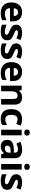

<svg xmlns="http://www.w3.org/2000/svg" viewBox="2124 -2924 810 5098"><g transform="rotate(90 2529.0 -375.0)"><path d="M303 -556Q416 -556 482 -491.5Q548 -427 548 -308V-236H196Q198 -173 233.5 -137Q269 -101 332 -101Q385 -101 428 -111.5Q471 -122 517 -144V-29Q477 -9 432.5 0.5Q388 10 325 10Q243 10 180 -20.5Q117 -51 81 -113Q45 -175 45 -269Q45 -365 77.5 -428.5Q110 -492 168 -524Q226 -556 303 -556ZM304 -450Q261 -450 232.5 -422Q204 -394 199 -335H408Q407 -385 382 -417.5Q357 -450 304 -450Z M1050 -162Q1050 -79 991.5 -34.5Q933 10 817 10Q760 10 719 2.5Q678 -5 637 -22V-145Q681 -125 732 -112Q783 -99 822 -99Q866 -99 884.5 -112Q903 -125 903 -146Q903 -160 895.5 -171Q888 -182 863 -196Q838 -210 785 -232Q734 -254 701 -275.5Q668 -297 652 -327.5Q636 -358 636 -404Q636 -480 695 -518Q754 -556 852 -556Q903 -556 949 -546Q995 -536 1044 -513L999 -406Q959 -423 923 -434.5Q887 -446 850 -446Q784 -446 784 -410Q784 -397 792.5 -386.5Q801 -376 825.5 -364Q850 -352 898 -332Q945 -313 979 -292.5Q1013 -272 1031.5 -241.5Q1050 -211 1050 -162Z M1547 -162Q1547 -79 1488.5 -34.5Q1430 10 1314 10Q1257 10 1216 2.5Q1175 -5 1134 -22V-145Q1178 -125 1229 -112Q1280 -99 1319 -99Q1363 -99 1381.5 -112Q1400 -125 1400 -146Q1400 -160 1392.5 -171Q1385 -182 1360 -196Q1335 -210 1282 -232Q1231 -254 1198 -275.5Q1165 -297 1149 -327.5Q1133 -358 1133 -404Q1133 -480 1192 -518Q1251 -556 1349 -556Q1400 -556 1446 -546Q1492 -536 1541 -513L1496 -406Q1456 -423 1420 -434.5Q1384 -446 1347 -446Q1281 -446 1281 -410Q1281 -397 1289.5 -386.5Q1298 -376 1322.5 -364Q1347 -352 1395 -332Q1442 -313 1476 -292.5Q1510 -272 1528.5 -241.5Q1547 -211 1547 -162Z M1888 -556Q2001 -556 2067 -491.5Q2133 -427 2133 -308V-236H1781Q1783 -173 1818.5 -137Q1854 -101 1917 -101Q1970 -101 2013 -111.5Q2056 -122 2102 -144V-29Q2062 -9 2017.5 0.5Q1973 10 1910 10Q1828 10 1765 -20.5Q1702 -51 1666 -113Q1630 -175 1630 -269Q1630 -365 1662.5 -428.5Q1695 -492 1753 -524Q1811 -556 1888 -556ZM1889 -450Q1846 -450 1817.5 -422Q1789 -394 1784 -335H1993Q1992 -385 1967 -417.5Q1942 -450 1889 -450Z M2564 -556Q2652 -556 2705 -508.5Q2758 -461 2758 -356V0H2609V-319Q2609 -378 2588 -407.5Q2567 -437 2521 -437Q2453 -437 2428 -390.5Q2403 -344 2403 -257V0H2254V-546H2368L2388 -476H2396Q2422 -518 2467.5 -537Q2513 -556 2564 -556Z M3133 10Q3011 10 2944.5 -57.5Q2878 -125 2878 -270Q2878 -370 2912 -433Q2946 -496 3006.5 -526Q3067 -556 3146 -556Q3202 -556 3243.5 -545Q3285 -534 3316 -519L3272 -404Q3237 -418 3206.5 -427Q3176 -436 3146 -436Q3030 -436 3030 -271Q3030 -189 3060.5 -150Q3091 -111 3146 -111Q3193 -111 3229 -123.5Q3265 -136 3299 -158V-31Q3265 -9 3227.5 0.5Q3190 10 3133 10Z M3500 -760Q3533 -760 3557 -744.5Q3581 -729 3581 -687Q3581 -646 3557 -630Q3533 -614 3500 -614Q3466 -614 3442.5 -630Q3419 -646 3419 -687Q3419 -729 3442.5 -744.5Q3466 -760 3500 -760ZM3574 -546V0H3425V-546Z M3954 -557Q4064 -557 4122.5 -509.5Q4181 -462 4181 -364V0H4077L4048 -74H4044Q4009 -30 3970 -10Q3931 10 3863 10Q3790 10 3742 -32.5Q3694 -75 3694 -163Q3694 -250 3755 -291.5Q3816 -333 3938 -337L4033 -340V-364Q4033 -407 4010.5 -427Q3988 -447 3948 -447Q3908 -447 3870 -435.5Q3832 -424 3794 -407L3745 -508Q3789 -531 3842.5 -544Q3896 -557 3954 -557ZM3975 -251Q3903 -249 3875 -225Q3847 -201 3847 -162Q3847 -128 3867 -113.5Q3887 -99 3919 -99Q3967 -99 4000 -127.5Q4033 -156 4033 -208V-253Z M4409 -760Q4442 -760 4466 -744.5Q4490 -729 4490 -687Q4490 -646 4466 -630Q4442 -614 4409 -614Q4375 -614 4351.5 -630Q4328 -646 4328 -687Q4328 -729 4351.5 -744.5Q4375 -760 4409 -760ZM4483 -546V0H4334V-546Z M5020 -162Q5020 -79 4961.5 -34.5Q4903 10 4787 10Q4730 10 4689 2.5Q4648 -5 4607 -22V-145Q4651 -125 4702 -112Q4753 -99 4792 -99Q4836 -99 4854.5 -112Q4873 -125 4873 -146Q4873 -160 4865.5 -171Q4858 -182 4833 -196Q4808 -210 4755 -232Q4704 -254 4671 -275.5Q4638 -297 4622 -327.5Q4606 -358 4606 -404Q4606 -480 4665 -518Q4724 -556 4822 -556Q4873 -556 4919 -546Q4965 -536 5014 -513L4969 -406Q4929 -423 4893 -434.5Q4857 -446 4820 -446Q4754 -446 4754 -410Q4754 -397 4762.5 -386.5Q4771 -376 4795.5 -364Q4820 -352 4868 -332Q4915 -313 4949 -292.5Q4983 -272 5001.5 -241.5Q5020 -211 5020 -162Z"/></g></svg>

Font: Noto Sans Ol Chiki
Style: Bold
Weight: 700
Designer: Monotype Design Team, Lewis McGuffie
Foundry: Monotype Imaging Inc.
Version: Version 2.003; ttfautohint (v1.8.4.7-5d5b)